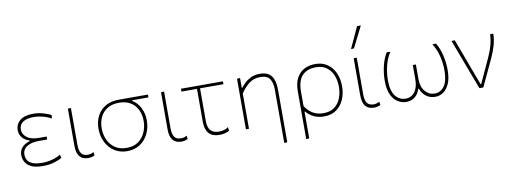

<svg xmlns="http://www.w3.org/2000/svg" viewBox="-73 -1225 4933 1851"><g transform="rotate(-10 2394.0 -300.0)"><path d="M255 9Q183 9 142 -11.5Q101 -32 84 -63.5Q67 -95 67 -128Q67 -167 84.5 -192.2Q102 -217.5 126.8 -231.5Q151.5 -245.5 172 -250V-255Q149 -262 126.5 -277.2Q104 -292.5 89.5 -317Q75 -341.5 75 -376Q75 -429.5 118.2 -466.8Q161.5 -504 248 -504Q298.5 -504 346.2 -490.5Q394 -477 423.5 -460.5L418.5 -427Q375.5 -451 331.5 -461.5Q287.5 -472 249 -472Q181.5 -472 143.8 -447.5Q106 -423 106 -373.5Q106 -328.5 146.2 -296.8Q186.5 -265 265 -265H339.5V-236H251.5Q186.5 -236 142.2 -209.2Q98 -182.5 98 -129Q98 -101 111.5 -76.8Q125 -52.5 159 -37.8Q193 -23 254.5 -23Q306 -23 354 -36.2Q402 -49.5 435.5 -70.5L442.5 -37.5Q418.5 -22 368.8 -6.5Q319 9 255 9Z M699 9Q587.5 9 587.5 -130V-494L617.5 -495.5V-135Q617.5 -78.5 636.8 -50.8Q656 -23 702 -23Q730.5 -23 757.5 -39L762.5 -6Q733.5 9 699 9Z M1082.5 9Q1008.5 9 955.2 -26.8Q902 -62.5 873.2 -121.5Q844.5 -180.5 844.5 -249Q844.5 -323.5 874 -378.5Q903.5 -433.5 957 -463.8Q1010.5 -494 1082.5 -494H1371.5V-466H1212V-460Q1262.5 -428.5 1290 -373.2Q1317.5 -318 1317.5 -251Q1317.5 -178.5 1288.2 -119.5Q1259 -60.5 1206 -25.8Q1153 9 1082.5 9ZM1082.5 -23Q1151 -23 1196.2 -55.8Q1241.5 -88.5 1264 -140.5Q1286.5 -192.5 1286.5 -251Q1286.5 -313 1263 -361.2Q1239.5 -409.5 1194 -437.2Q1148.5 -465 1082.5 -465Q1015 -465 968.8 -436.8Q922.5 -408.5 899 -359.8Q875.5 -311 875.5 -249Q875.5 -191 898.2 -139.2Q921 -87.5 967 -55.2Q1013 -23 1082.5 -23Z M1611 9Q1499.5 9 1499.5 -130V-494L1529.5 -495.5V-135Q1529.5 -78.5 1548.8 -50.8Q1568 -23 1614 -23Q1642.5 -23 1669.5 -39L1674.5 -6Q1645.5 9 1611 9Z M1983.5 9Q1846.5 9 1846.5 -145V-466H1694.5V-494H2105.5V-466H1876.5V-143Q1876.5 -23 1985.5 -23Q2010 -23 2034.5 -30Q2059 -37 2076 -51L2082 -17Q2069.5 -6.5 2043.5 1.2Q2017.5 9 1983.5 9Z M2584.5 194V-326Q2584.5 -398 2558.2 -435Q2532 -472 2464.5 -472Q2400 -472 2353.8 -434.8Q2307.5 -397.5 2273.5 -345V0H2243.5V-494L2273.5 -497V-401H2279.5Q2294.5 -422 2320.2 -446Q2346 -470 2382.2 -487Q2418.5 -504 2465.5 -504Q2546 -504 2580.2 -457.8Q2614.5 -411.5 2614.5 -326V192Z M2799.5 194V-271Q2799.5 -352.5 2827.2 -404Q2855 -455.5 2902.8 -479.8Q2950.5 -504 3011 -504Q3078 -504 3126.8 -471Q3175.5 -438 3202 -380.2Q3228.5 -322.5 3228.5 -249Q3228.5 -179.5 3203.8 -120.8Q3179 -62 3129.8 -26.5Q3080.5 9 3007.5 9Q2954.5 9 2910.5 -11.2Q2866.5 -31.5 2835.5 -69H2829.5V192ZM3007.5 -23Q3074.5 -23 3116.5 -55Q3158.5 -87 3178 -138.5Q3197.5 -190 3197.5 -249Q3197.5 -310.5 3177 -361Q3156.5 -411.5 3115 -441.8Q3073.5 -472 3011 -472Q2925 -472 2877.2 -422.5Q2829.5 -373 2829.5 -265.5V-124Q2859.5 -76 2904.2 -49.5Q2949 -23 3007.5 -23Z M3497 9Q3385.5 9 3385.5 -130V-494L3415.5 -495.5V-135Q3415.5 -78.5 3434.8 -50.8Q3454 -23 3500 -23Q3528.5 -23 3555.5 -39L3560.5 -6Q3531.5 9 3497 9ZM3375.5 -586Q3399.5 -638 3423.5 -690Q3447.5 -742 3471 -793L3508.5 -794Q3482.5 -742 3456.8 -690.5Q3431 -639 3404.5 -587Z M3811 8.5Q3769.5 8.5 3730.8 -15.2Q3692 -39 3667.2 -90.8Q3642.5 -142.5 3642.5 -226.5Q3642.5 -299.5 3659.5 -371.5Q3676.5 -443.5 3709.5 -496L3745 -494Q3709.5 -442.5 3691.5 -371.8Q3673.5 -301 3673.5 -226.5Q3673.5 -123.5 3712.5 -73.5Q3751.5 -23.5 3813.5 -23.5Q3868.5 -23.5 3902 -68.2Q3935.5 -113 3935.5 -191.5V-331H3965.5V-188.5Q3965.5 -111.5 4003.5 -67.5Q4041.5 -23.5 4097.5 -23.5Q4154.5 -23.5 4190.8 -73.2Q4227 -123 4227 -226.5Q4227 -301 4209 -371.8Q4191 -442.5 4155.5 -494L4191 -496Q4224 -443.5 4241 -371.5Q4258 -299.5 4258 -226.5Q4258 -142.5 4234.5 -90.8Q4211 -39 4174.8 -15.2Q4138.5 8.5 4100 8.5Q4056 8.5 4025.8 -8.5Q3995.5 -25.5 3977.8 -50Q3960 -74.5 3953 -96.5H3948Q3941.5 -74.5 3925.8 -50Q3910 -25.5 3882.2 -8.5Q3854.5 8.5 3811 8.5Z M4529 0Q4511.5 -47 4493.5 -94.8Q4475.5 -142.5 4458.5 -187L4425.5 -275Q4405.5 -328.5 4384.5 -384.5Q4363.5 -440.5 4343 -494L4375 -496Q4394 -445.5 4417 -384.5Q4439.5 -323 4463.5 -259.5Q4487 -196 4509 -137L4547 -35H4552.5L4661.5 -271.5Q4689.5 -332 4704.2 -385.2Q4719 -438.5 4721 -494H4752Q4751.5 -435 4733 -374.2Q4714.5 -313.5 4688 -257Q4658 -193 4628 -129Q4598 -64.5 4567.5 0Z"/></g></svg>

Font: Heraclito Thin
Style: Regular
Weight: 100
Designer: Kostas Bartsokas (font) & Cristiano Sobral (main changes)
Foundry: Kostas Bartsokas (font) & Cristiano Sobral (main changes)
Version: Version 1.00;July 8, 2020;FontCreator 13.0.0.2655 64-bit